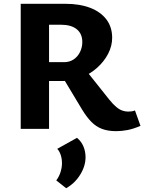

<svg xmlns="http://www.w3.org/2000/svg" viewBox="-20 -678 759 1010"><path d="M89 0V-658H325Q399 -658 454 -637Q509 -616 539.5 -576Q570 -536 570 -479Q570 -436 549 -395.5Q528 -355 492 -322.5Q456 -290 410 -271Q364 -252 314 -252H147V-351H317Q346 -351 367.5 -365.5Q389 -380 401 -404.5Q413 -429 413 -457Q413 -500 384 -524Q355 -548 299 -548H238V0ZM591 12Q548 12 516.5 0Q485 -12 460.5 -37Q436 -62 411 -103L301 -286L414 -331L554 -155Q575 -129 592 -115Q609 -101 624.5 -96Q640 -91 653 -91Q660 -91 670.5 -92Q681 -93 690 -97L719 -16Q682 0 651 6Q620 12 591 12ZM328 312 276 271Q291 251 298.5 227Q306 203 306 181Q306 156 299 136Q292 116 281 105L385 47Q408 66 419 92.5Q430 119 430 149Q430 196 401.5 241.5Q373 287 328 312Z"/></svg>

Font: Ysabeau Office ExtraBold
Style: Regular
Weight: 800
Designer: Christian Thalmann (Catharsis Fonts)
Version: Version 2.001;gftools[0.9.30]; featfreeze: tnum,lnum,ss02